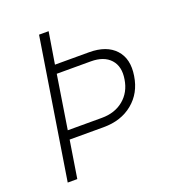

<svg xmlns="http://www.w3.org/2000/svg" viewBox="-132 -836 865 942"><g transform="rotate(-20 300.0 -365.0)"><path d="M61 0 177 -730H227L200 -565H378Q469 -565 514.5 -515.5Q560 -466 546 -380Q533 -295 472 -245Q411 -195 320 -195H142L111 0ZM149 -241H327Q395 -241 440.5 -278.5Q486 -316 496 -380Q507 -445 473 -482.5Q439 -520 371 -520H193Z"/></g></svg>

Font: NKDuy Mono Thin
Style: Italic
Weight: 100
Italic angle: -9°
Monospace: yes
Designer: NKDuy
Foundry: NKDuy
Version: Version 2.251; ttfautohint (v1.8.4.7-5d5b)